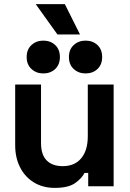

<svg xmlns="http://www.w3.org/2000/svg" viewBox="-20 -908 632 936"><path d="M54 -200V-496H180V-210Q180 -154 207.5 -126Q235 -98 286 -98Q344 -98 376 -136.5Q408 -175 408 -244V-496H534V0H410V-65H392Q380 -40 347 -16Q314 8 247 8Q189 8 145.5 -18.5Q102 -45 78 -92Q54 -139 54 -200ZM316 -630Q316 -667 339.5 -688.5Q363 -710 397 -710Q432 -710 455 -688.5Q478 -667 478 -630Q478 -593 455 -571.5Q432 -550 397 -550Q363 -550 339.5 -571.5Q316 -593 316 -630ZM110 -630Q110 -667 133.5 -688.5Q157 -710 191 -710Q226 -710 249 -688.5Q272 -667 272 -630Q272 -593 249 -571.5Q226 -550 191 -550Q157 -550 133.5 -571.5Q110 -593 110 -630ZM260 -740 154 -888H296L370 -740Z"/></svg>

Font: Space Grotesk Frontify
Style: Bold
Weight: 700
Designer: Florian Karsten
Version: Version 2.000